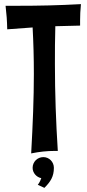

<svg xmlns="http://www.w3.org/2000/svg" viewBox="-20 -723 419 930"><path d="M260 8C251 -132 246 -272 246 -413C246 -474 246 -534 248 -596L368 -599V-625C368 -650 369 -670 372 -703C263 -697 170 -695 66 -695H7C12 -651 14 -626 15 -581L138 -590C142 -516 144 -442 144 -365C144 -247 139 -123 131 20C172 12 206 8 246 8H260ZM241 90C241 61 218 38 190 38C161 38 138 61 138 90C138 114 156 135 180 140C173 161 163 172 163 172L195 187C225 157 241 132 241 90Z"/></svg>

Font: Rum Raisin
Style: Regular
Weight: 400
Designer: Astigmatic (AOETI)
Foundry: Astigmatic (AOETI)
Version: Version 1.000